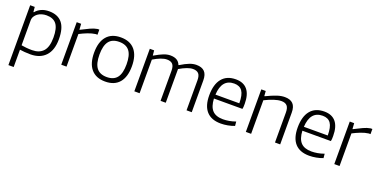

<svg xmlns="http://www.w3.org/2000/svg" viewBox="-24 -1311 4480 2291"><g transform="rotate(20 2216.5 -165.0)"><path d="M79 -540H137L143 -477H149Q178 -512 220 -531Q262 -550 318 -550Q427 -550 483.5 -483.5Q540 -417 540 -275Q540 -136 471.5 -63Q403 10 280 10Q242 10 207.5 7Q173 4 146 0V220H79ZM282 -44Q374 -44 423 -98Q472 -152 472 -272Q472 -390 431.5 -442Q391 -494 305 -494Q274 -494 245.5 -485.5Q217 -477 195 -461Q173 -445 159.5 -422.5Q146 -400 146 -372V-56Q173 -51 208.5 -47.5Q244 -44 282 -44Z M670 -540H726L731 -467H735Q795 -498 842 -520Q889 -542 932 -549H954V-484H931Q885 -478 835 -458.5Q785 -439 737 -414V0H670Z M1229 10Q1112 10 1050.5 -62Q989 -134 989 -270Q989 -406 1050.5 -478Q1112 -550 1229 -550Q1346 -550 1407.5 -478Q1469 -406 1469 -270Q1469 -134 1407.5 -62Q1346 10 1229 10ZM1229 -47Q1317 -47 1359 -101Q1401 -155 1401 -270Q1401 -385 1359 -439Q1317 -493 1229 -493Q1141 -493 1099 -439Q1057 -385 1057 -270Q1057 -156 1099 -101.5Q1141 -47 1229 -47Z M1598 -540H1653L1659 -477H1663Q1728 -515 1772.5 -532.5Q1817 -550 1858 -550Q1957 -550 1985 -475H1990Q2024 -496 2051.5 -510Q2079 -524 2102.5 -533Q2126 -542 2147 -546Q2168 -550 2188 -550Q2257 -550 2292 -514.5Q2327 -479 2327 -403V0H2261V-380Q2261 -440 2237.5 -465Q2214 -490 2166 -490Q2133 -490 2090.5 -474Q2048 -458 1997 -428V0H1931V-380Q1931 -440 1907.5 -465Q1884 -490 1836 -490Q1801 -490 1757 -473Q1713 -456 1665 -427V0H1598Z M2697 9Q2577 9 2515.5 -59.5Q2454 -128 2454 -261Q2454 -401 2514.5 -475Q2575 -549 2690 -549Q2787 -549 2837 -488.5Q2887 -428 2887 -310Q2887 -287 2886 -271Q2885 -255 2882 -244H2520Q2525 -143 2569.5 -95.5Q2614 -48 2705 -48Q2742 -48 2782 -55Q2822 -62 2864 -77L2869 -23Q2831 -8 2785 0.5Q2739 9 2697 9ZM2688 -495Q2532 -495 2521 -294H2824Q2824 -401 2791 -448Q2758 -495 2688 -495Z M3014 -540H3070L3075 -477H3080Q3120 -496 3153 -510Q3186 -524 3213.5 -533Q3241 -542 3264.5 -546Q3288 -550 3311 -550Q3380 -550 3415 -514.5Q3450 -479 3450 -403V0H3384V-380Q3384 -440 3360.5 -465.5Q3337 -491 3289 -491Q3247 -491 3194 -473.5Q3141 -456 3081 -426V0H3014Z M3820 9Q3700 9 3638.5 -59.5Q3577 -128 3577 -261Q3577 -401 3637.5 -475Q3698 -549 3813 -549Q3910 -549 3960 -488.5Q4010 -428 4010 -310Q4010 -287 4009 -271Q4008 -255 4005 -244H3643Q3648 -143 3692.5 -95.5Q3737 -48 3828 -48Q3865 -48 3905 -55Q3945 -62 3987 -77L3992 -23Q3954 -8 3908 0.5Q3862 9 3820 9ZM3811 -495Q3655 -495 3644 -294H3947Q3947 -401 3914 -448Q3881 -495 3811 -495Z M4137 -540H4193L4198 -467H4202Q4262 -498 4309 -520Q4356 -542 4399 -549H4421V-484H4398Q4352 -478 4302 -458.5Q4252 -439 4204 -414V0H4137Z"/></g></svg>

Font: Plata Sans Light
Style: Regular
Weight: 300
Designer: Pablo Impallari, Andres Torresi, & Cristiano Sobral
Foundry: Pablo Impallari, Andres Torresi, & Cristiano Sobral
Version: Version 1.00;December 28, 2019;FontCreator 12.0.0.2547 64-bi